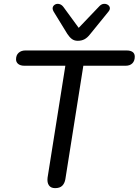

<svg xmlns="http://www.w3.org/2000/svg" viewBox="-20 -966 717 993"><path d="M265 7Q243 7 233 -7.5Q223 -22 226 -47L318 -626H106Q86 -626 74.5 -635Q63 -644 63 -659Q63 -681 76.5 -693Q90 -705 111 -705H635Q655 -705 666 -697Q677 -689 677 -673Q677 -651 664.5 -638.5Q652 -626 630 -626H411L318 -39Q314 -17 301.5 -5Q289 7 265 7ZM382 -755Q364 -755 351.5 -764.5Q339 -774 328 -791L258 -905Q250 -919 253 -928.5Q256 -938 265.5 -943Q275 -948 287 -945Q299 -942 308 -930L387 -822L495 -935Q505 -945 516.5 -946Q528 -947 537 -941.5Q546 -936 548 -926.5Q550 -917 541 -906L446 -789Q432 -771 417 -763Q402 -755 382 -755Z"/></svg>

Font: Nunito ExtraLight Medium
Style: Italic
Weight: 500
Italic angle: -9°
Version: Version 3.602